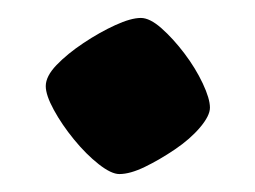

<svg xmlns="http://www.w3.org/2000/svg" viewBox="-20 -188 284 214"><path d="M113 6Q104 6 90 -5Q76 -16 62.5 -32.5Q49 -49 40 -65.5Q31 -82 31 -92Q31 -103 43 -115.5Q55 -128 73 -140Q91 -152 108.5 -160Q126 -168 137 -168Q147 -168 160 -156.5Q173 -145 185.5 -128.5Q198 -112 206 -95Q214 -78 214 -68Q214 -59 203 -46Q192 -33 175 -21.5Q158 -10 141.5 -2Q125 6 113 6Z"/></svg>

Font: Texturina Medium 12pt
Style: Bold
Weight: 700
Version: Version 1.002